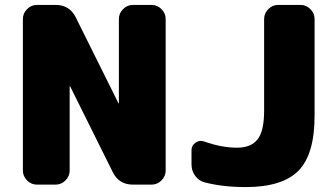

<svg xmlns="http://www.w3.org/2000/svg" viewBox="-20 -750 1361 780"><path d="M1201 -730Q1224 -730 1241 -713Q1258 -696 1258 -673V-280Q1258 -123 1192.5 -56.5Q1127 10 978 10Q885 10 812 -9Q788 -15 773 -35.5Q758 -56 758 -82V-140Q758 -159 774.5 -170.5Q791 -182 810 -175Q880 -150 943 -150Q1000 -150 1026.5 -184Q1053 -218 1053 -300V-673Q1053 -696 1070 -713Q1087 -730 1110 -730ZM596 -730Q619 -730 636 -713Q653 -696 653 -673V-57Q653 -34 636 -17Q619 0 596 0H520Q463 0 438 -51L265 -399Q265 -400 264 -400Q263 -400 263 -399V-57Q263 -34 246 -17Q229 0 206 0H130Q107 0 90 -17Q73 -34 73 -57V-673Q73 -696 90 -713Q107 -730 130 -730H206Q263 -730 288 -679L461 -331Q461 -330 462 -330Q463 -330 463 -331V-673Q463 -696 480 -713Q497 -730 520 -730Z"/></svg>

Font: Rounded Mplus 1c Black
Style: Regular
Weight: 900
Version: Version 1.059.20150529